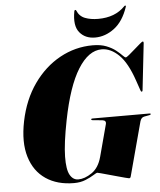

<svg xmlns="http://www.w3.org/2000/svg" viewBox="-60 -960 853 1022"><g transform="rotate(-5 366.0 -449.0)"><path d="M456.5 -712Q499.5 -712 529.5 -700Q559.5 -688 579.2 -672.2Q599 -656.5 610.2 -644.5Q621.5 -632.5 627 -632.5Q631 -632.5 645 -644Q659 -655.5 676.2 -670.8Q693.5 -686 707 -697.5Q720.5 -709 723.5 -709Q728.5 -709 728 -699.5L700.5 -453Q700 -443.5 695 -443.5Q691 -443.5 688.5 -452L670.5 -504.5Q637.5 -601.5 593.8 -644Q550 -686.5 502 -686.5Q432 -686.5 375.5 -596.2Q319 -506 283.5 -326Q259.5 -204 258.5 -134.5Q257.5 -65 274 -36.2Q290.5 -7.5 318.5 -7.5Q353 -7.5 391 -33.5Q429 -59.5 444.5 -117.5L490 -288Q495 -307.5 473 -310L421 -315Q414.5 -315.5 414.5 -320Q414.5 -324 421.5 -324H726.5Q732.5 -324 732.5 -320.5Q732.5 -317 726 -315.5L696.5 -310Q680.5 -307 674.5 -286L599 -4.5Q597 4.5 594.8 7.2Q592.5 10 588 10Q585.5 10 568.5 5.5Q551.5 1 528 -5.5Q504.5 -12 481 -18.5Q457.5 -25 441 -29.5Q424.5 -34 422 -34Q417 -34 399.8 -23Q382.5 -12 355.8 -1Q329 10 294.5 10Q205 10 143.8 -31.5Q82.5 -73 58.8 -151.5Q35 -230 57.5 -341Q81 -455.5 139.8 -538.5Q198.5 -621.5 280.8 -666.8Q363 -712 456.5 -712ZM498.5 -849.5Q589 -849.5 641.5 -904Q644.5 -907.5 647 -907.5Q652.5 -907.5 650 -900.5Q624.5 -824.5 576.2 -788.2Q528 -752 473.5 -752Q420.5 -752 390.8 -788.2Q361 -824.5 375 -900.5Q376 -907.5 381 -907.5Q384 -907.5 385.5 -904Q398.5 -872.5 428.5 -861Q458.5 -849.5 498.5 -849.5Z"/></g></svg>

Font: Fraunces 144pt S000 Black
Style: Italic
Weight: 900
Italic angle: -16°
Version: Version 1.000; ttfautohint (v1.8.3)